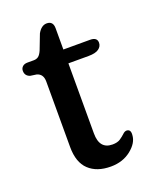

<svg xmlns="http://www.w3.org/2000/svg" viewBox="-114 -629 560 704"><g transform="rotate(-20 166.0 -277.0)"><path d="M56 -401 32 -404.5Q13 -411 13 -430.5Q13 -440.5 20 -447Q27 -453.5 39.5 -453.5H64Q75 -453.5 82.5 -459.2Q90 -465 96.5 -480L119 -538.5Q133.5 -564.5 154.5 -564.5Q179.5 -564.5 179.5 -536.5V-453.5H283.5Q311 -453.5 311 -432.5Q311 -418 298.2 -408.8Q285.5 -399.5 258 -399.5H179.5V-126Q179.5 -64.5 230.5 -64.5Q249.5 -64.5 261 -72.2Q272.5 -80 280.2 -87.5Q288 -95 295.5 -95Q312 -94.5 310 -72.5Q308.5 -42 276 -16.2Q243.5 9.5 197 9.5Q142.5 9.5 111.5 -19.8Q80.5 -49 80.5 -109V-364.5Q80.5 -394.5 56 -401Z"/></g></svg>

Font: Fraunces 72pt S100
Style: Regular
Weight: 400
Version: Version 1.000; ttfautohint (v1.8.3)